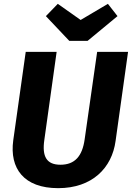

<svg xmlns="http://www.w3.org/2000/svg" viewBox="-20 -963 687 1000"><path d="M542 -943 400 -859 281 -943 219 -879 341 -750H436L592 -879ZM647 -693H486L421 -238C409 -150 370 -105 295 -105C223 -105 198 -147 211 -235L275 -693H114L49 -232C29 -86 104 17 283 17C460 17 563 -88 582 -229Z"/></svg>

Font: Fira Sans
Style: Bold Italic
Weight: 700
Italic angle: -8°
Designer: bBox Type GmbH & Carrois Corporate GbR & Edenspiekermann AG
Foundry: bBox Type GmbH & Carrois Corporate GbR & Edenspiekermann AG
Version: Version 4.301;PS 004.301;hotconv 1.0.88;makeotf.lib2.5.64775